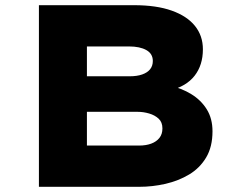

<svg xmlns="http://www.w3.org/2000/svg" viewBox="-20 -720 925 740"><path d="M130 0V-700H497Q583 -700 642 -679Q701 -658 731.5 -620Q762 -582 762 -530Q762 -469 730 -428Q698 -387 634 -371L635 -390Q680 -380 717.5 -357Q755 -334 777 -298.5Q799 -263 799 -214Q799 -154 774.5 -113Q750 -72 709 -47.5Q668 -23 618 -11.5Q568 0 516 0ZM315 -159H516Q543 -159 563 -166.5Q583 -174 594.5 -188.5Q606 -203 606 -225Q606 -249 591.5 -262.5Q577 -276 555 -282.5Q533 -289 511 -289H315ZM315 -426H480Q508 -426 528 -433Q548 -440 558.5 -453Q569 -466 569 -485Q569 -513 544 -527Q519 -541 477 -541H315Z"/></svg>

Font: Lexend Giga ExtraBold
Style: Regular
Weight: 800
Designer: Bonnie Shaver-Troup, Thomas Jockin
Foundry: Lexend
Version: Version 1.007